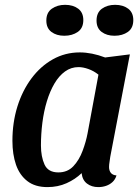

<svg xmlns="http://www.w3.org/2000/svg" viewBox="-20 -744 567 784"><path d="M173.8 20Q123.3 20 91.7 -4.5Q60 -29 45.3 -71.4Q30.7 -113.8 30.7 -169Q30.7 -243.3 50.9 -308.6Q71.2 -373.8 108.4 -423.8Q145.7 -473.8 196 -501.9Q246.3 -530 305.7 -530Q354.5 -530 409.3 -509.3L510.3 -522L430.3 -104.2Q429.3 -95.3 427.3 -83.3Q425.3 -71.3 425.3 -62.2Q425.3 -47.2 432.8 -38Q440.2 -28.8 455.7 -27.7Q450.8 -11.3 439.5 -0.8Q428.2 9.7 413.3 14.8Q398.5 20 381.3 20Q354 20 335.2 5.6Q316.3 -8.8 313.3 -37Q287.3 -11.8 251.8 4.1Q216.3 20 173.8 20ZM218.3 -40Q255.7 -40 279.5 -65.2Q303.3 -90.5 317.2 -127.9Q331.2 -165.3 337.7 -200.2L382 -439.2Q362.5 -454.7 340.7 -462.3Q318.8 -470 300.7 -470Q270.2 -470 245.6 -452.2Q221 -434.5 202.5 -403.2Q184 -371.8 171.5 -330.8Q159 -289.7 153.1 -243.2Q147.2 -196.8 147.2 -149.8Q147.2 -104.5 161.8 -72.2Q176.5 -40 218.3 -40ZM242.5 -598Q210.8 -598 190 -613.6Q169.2 -629.2 169.2 -660Q169.2 -692.7 191.7 -708.5Q214.2 -724.3 245.8 -724.3Q278.2 -724.3 299.2 -708.6Q320.2 -692.8 320.2 -662Q320.2 -629.3 297.6 -613.7Q275 -598 242.5 -598ZM447.5 -598Q416 -598 395.1 -613.6Q374.2 -629.2 374.2 -660Q374.2 -692.7 396.2 -708.5Q418.3 -724.3 450 -724.3Q482.3 -724.3 503.3 -708.6Q524.3 -692.8 524.3 -662Q524.3 -629.3 502.2 -613.7Q480 -598 447.5 -598Z"/></svg>

Font: Sansita Swashed Light
Style: Regular
Weight: 300
Designer: Pablo Cosgaya
Foundry: Omnibus-Type
Version: Version 1.003